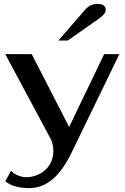

<svg xmlns="http://www.w3.org/2000/svg" viewBox="-20 -768 640 986"><path d="M7 163 37 109Q48 123 71 132.5Q94 142 114 142Q151 142 183.5 125Q216 108 235 77.5Q254 47 254 10Q254 -32 239 -57L7 -490H143L335 -116L515 -490H593L348 15Q303 108 249.5 153Q196 198 130 198Q50 198 7 163ZM417 -718Q431 -734 447 -741Q463 -748 483 -748Q501 -748 512 -740Q523 -732 523 -718Q523 -695 482 -668L328 -560H280Z"/></svg>

Font: Fahkwang SemiBold
Style: Regular
Weight: 600
Designer: Suppakit Chalermlarp | Katatrad Co.,Ltd.
Foundry: Cadson Demak Co.,Ltd.
Version: Version 1.000; ttfautohint (v1.6)